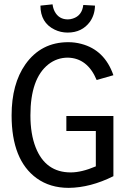

<svg xmlns="http://www.w3.org/2000/svg" viewBox="-20 -867 598 897"><path d="M509.8 -43.9V-325.2H290V-254.9H427.7V-89.8Q361.3 -61.5 310.5 -61.5Q192.4 -61.5 146.5 -178.7Q122.1 -241.2 122.1 -328.1Q122.1 -500 206.1 -566.4Q246.1 -597.7 296.9 -597.7Q388.7 -595.7 431.6 -493.2L509.8 -515.6Q468.8 -633.8 359.4 -662.1Q330.1 -669.9 298.8 -669.9Q171.9 -669.9 98.6 -566.4Q34.2 -474.6 34.2 -328.1Q34.2 -119.1 151.4 -34.2Q213.9 10.7 300.8 10.7Q402.3 9.8 509.8 -43.9ZM168.9 -840.8Q168.9 -760.7 235.4 -728.5Q263.7 -714.8 295.9 -714.8Q363.3 -714.8 400.4 -765.6Q422.9 -797.9 423.8 -840.8L369.1 -843.8Q363.3 -793.9 320.3 -780.3Q308.6 -776.4 296.9 -776.4Q254.9 -776.4 235.4 -813.5Q227.5 -829.1 225.6 -846.7Z"/></svg>

Font: Yaldevi Colombo Medium
Style: Regular
Weight: 500
Designer: Sol Matas, Denzil Rajitha, Kosala Senevirathne and Pathum Egodawatta
Foundry: Mooniak
Version: Version 1.020 ; ttfautohint (v1.6)